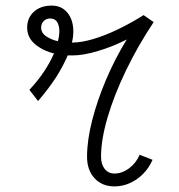

<svg xmlns="http://www.w3.org/2000/svg" viewBox="-20 -652 640 686"><path d="M116 -291 85 -331Q133 -382 163 -440Q168 -451 173 -461Q144 -468 122 -482Q77 -509 77 -553Q77 -588 101 -610Q125 -632 165 -632Q200 -632 221 -606.5Q242 -581 242 -539Q242 -521 237 -500Q238 -500 240 -500Q270 -500 311.5 -512Q353 -524 400 -546.5Q447 -569 493 -598L529 -573Q473 -489 430.5 -401Q388 -313 364.5 -233Q341 -153 341 -92Q341 -65 354 -48.5Q367 -32 389 -32Q416 -32 441 -50.5Q466 -69 479 -99L525 -81Q513 -53 492 -31.5Q471 -10 444.5 2Q418 14 389 14Q345 14 318 -15Q291 -44 291 -92Q291 -150 309 -221Q327 -292 359 -367.5Q391 -443 433 -511Q384 -486 331 -470Q278 -454 240 -454Q231 -454 222 -454Q207 -419 183 -380Q154 -335 116 -291ZM187 -505Q192 -524 192 -541Q192 -561 184 -573.5Q176 -586 159 -586Q146 -586 136.5 -577Q127 -568 127 -553Q127 -529 158 -515Q171 -508 187 -505Z"/></svg>

Font: Victor Mono Thin Thin
Style: Italic
Weight: 250
Italic angle: -12°
Monospace: yes
Version: Version 1.561;gftools[0.9.30]